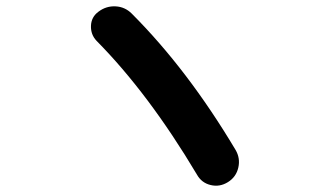

<svg xmlns="http://www.w3.org/2000/svg" viewBox="-20 -669 1040 607"><path d="M602.5 -117.2Q450.2 -373 285.2 -540Q266.6 -559.6 267.6 -587.4Q268.6 -615.2 291 -631.8Q315.4 -650.4 345.2 -648.9Q375 -647.5 396.5 -626Q573.2 -449.2 724.6 -195.3Q740.2 -168.9 733.4 -139.2Q726.6 -109.4 700.7 -93.3Q674.8 -77.1 646 -84Q617.2 -90.8 602.5 -117.2Z"/></svg>

Font: Rounded-X Mgen+ 2m bold
Style: Bold
Weight: 700
Designer: [Source Han Sans]
Ryoko NISHIZUKA  (kana & ideographs); Paul D. Hunt (Latin, Greek & Cyrillic); Wenlong ZHANG  (bopomofo
Version: Version 1.059.20150602